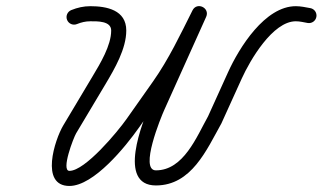

<svg xmlns="http://www.w3.org/2000/svg" viewBox="-20 -591 1068 636"><path d="M234.7 -511.2C234.7 -511.2 234.7 -511.2 234.7 -511.2C249.4 -517.1 263.3 -520.5 279.3 -520.5C301.7 -520.5 348.3 -522.1 348.3 -489.9C348.3 -440.1 311.9 -380.5 286.9 -338.6C254.4 -284.1 221.9 -229.7 189.4 -175.3C161.7 -128.8 111.3 25 210 25C290.8 25 396.5 -106.1 439.9 -167.7C469.3 -209.3 498.6 -250.9 528 -292.5C581.2 -368 621 -451.9 662.4 -534.3C669.7 -548.8 661.8 -561.7 650.3 -567.1C638.9 -572.5 624 -570.6 617.3 -555.7C571.1 -453.1 524.9 -350.5 478.8 -247.9C451.9 -188.3 367.1 23.3 496.4 23.3C614.2 23.3 664.3 -94.4 713.2 -181.9C713.2 -181.9 713.4 -182.4 713.7 -182.8C713.9 -183.3 714.1 -183.7 714.1 -183.8C736.4 -232.8 758.6 -281.8 780.8 -330.8C808.3 -391.5 883.3 -520.5 959.8 -520.5C973.1 -520.5 986.1 -517.2 999 -514.9C1012.6 -512.5 1025.6 -521.5 1028 -535.1C1030.5 -548.7 1021.4 -561.7 1007.9 -564.1C991.9 -567 976.2 -570.5 959.8 -570.5C857.8 -570.5 772.5 -433.6 735.3 -351.5C713.1 -302.5 690.8 -253.4 668.6 -204.4C668.6 -204.4 668.8 -204.9 669.1 -205.3C669.3 -205.8 669.5 -206.3 669.5 -206.3C631.3 -137.8 588 -26.7 496.4 -26.7C440.6 -26.7 513.5 -203.2 524.4 -227.4C570.5 -330 616.7 -432.6 662.9 -535.2C669.6 -550.1 661.9 -562.8 650.8 -568.1C639.7 -573.4 625 -571.3 617.7 -556.7C577.5 -476.6 538.9 -394.8 487.1 -321.4C457.8 -279.7 428.4 -238.1 399 -196.5C369.3 -154.4 262 -25 210 -25C181.2 -25 223.4 -134.7 232.3 -149.6C264.8 -204.1 297.3 -258.5 329.8 -312.9C360.1 -363.7 398.3 -429.6 398.3 -489.9C398.3 -557.9 333.5 -570.5 279.3 -570.5C256.9 -570.5 236.7 -565.9 216.1 -557.6C203.3 -552.4 197 -537.9 202.2 -525.1C207.3 -512.3 221.9 -506 234.7 -511.2Z"/></svg>

Font: FRB American Cursive Guidelines Arrows Semibold
Style: Italic
Weight: 600
Italic angle: -25°
Version: Version 2.0;Modular Font Editor K font №1